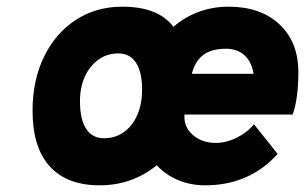

<svg xmlns="http://www.w3.org/2000/svg" viewBox="-20 -543 914 575"><path d="M278.5 12Q180.5 12 129 -44.8Q77.5 -101.5 77.5 -211Q77.5 -302.5 111.8 -373Q146 -443.5 206.8 -483.2Q267.5 -523 346.5 -523Q399 -523 437 -508.5Q475 -494 499.5 -463Q535 -493 576.5 -508Q618 -523 664.5 -523Q760.5 -523 817 -470Q873.5 -417 873.5 -327Q873.5 -287.5 869.2 -255.5Q865 -223.5 856.5 -200H532.5Q529.5 -164 556.8 -139.5Q584 -115 626.5 -115Q657.5 -115 689.2 -130.8Q721 -146.5 740.5 -171L811.5 -82Q726.5 12 594.5 12Q551 12 513.8 -3.5Q476.5 -19 449.5 -48Q375.5 12 278.5 12ZM291.5 -129Q325.5 -129 351.2 -147.5Q377 -166 391.2 -198.8Q405.5 -231.5 405.5 -275Q405.5 -327.5 387.2 -355.2Q369 -383 334.5 -383Q301 -383 275 -364.5Q249 -346 234.2 -313.8Q219.5 -281.5 219.5 -240Q219.5 -185.5 238 -157.2Q256.5 -129 291.5 -129ZM554.5 -322H739.5Q733.5 -358 712.2 -377.5Q691 -397 656.5 -397Q614 -397 589.2 -378.8Q564.5 -360.5 554.5 -322Z"/></svg>

Font: Overpass Black
Style: Italic
Weight: 900
Italic angle: -10°
Designer: Delve Withrington, Dave Bailey, Thomas Jockin
Foundry: Delve Fonts LLC
Version: Version 4.000